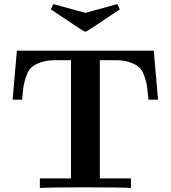

<svg xmlns="http://www.w3.org/2000/svg" viewBox="-20 -924 840 944"><path d="M42 -434 63 -675H736L757 -434H710Q706 -476 703 -498.5Q700 -521 689.5 -550.5Q679 -580 663 -594Q647 -608 618 -618Q589 -628 547 -628H471V-47H624V0Q570 -3 400 -3Q230 -3 176 0V-47H329V-628H252Q210 -628 180.5 -617.5Q151 -607 135 -593Q119 -579 109 -550Q99 -521 95.5 -498.5Q92 -476 89 -434ZM230 -878 242 -904Q397 -861 400 -861H401Q402 -861 557 -904L569 -878Q514 -842 454 -801Q405 -768 400 -768Q394 -768 345 -801Q285 -842 230 -878Z"/></svg>

Font: CMU Serif
Style: Bold
Weight: 700
Version: Version 0.7.0